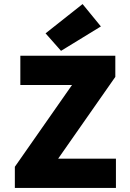

<svg xmlns="http://www.w3.org/2000/svg" viewBox="-20 -924 640 944"><path d="M53 0V-104L334 -506H80V-650H547V-546L266 -144H550V0ZM280 -674 204 -760 386 -904 476 -794Z"/></svg>

Font: Source Code Pro Black
Style: Regular
Weight: 900
Monospace: yes
Designer: Paul D. Hunt, Teo Tuominen
Foundry: Adobe Systems Incorporated
Version: Version 2.030;PS 1.000;hotconv 16.6.51;makeotf.lib2.5.65220